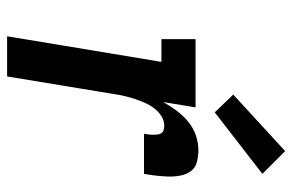

<svg xmlns="http://www.w3.org/2000/svg" viewBox="-161 -661 822 540"><g transform="rotate(90 250.0 -391.0)"><path d="M82 0 154 -434H90V-530H282L267 -439Q278 -459 291.5 -477Q305 -495 322.5 -509.5Q340 -524 361 -531Q382 -538 403 -538Q420 -538 436.5 -533.5Q453 -529 462 -516Q471 -503 474 -486.5Q477 -470 476.5 -453Q476 -436 474 -419Q472 -402 469 -385H356Q357 -391 358 -397Q359 -403 359 -409.5Q359 -416 358.5 -422Q358 -428 355 -433Q352 -438 346 -440Q340 -442 334 -442Q319 -442 306 -433.5Q293 -425 284 -413Q275 -401 269 -387Q263 -373 258.5 -359.5Q254 -346 250.5 -332Q247 -318 245 -303L195 0ZM296 -584 246 -636 405 -782 469 -718Z"/></g></svg>

Font: Iosevka Slab
Style: Bold Italic
Weight: 700
Italic angle: -9°
Monospace: yes
Designer: Belleve Invis
Foundry: Belleve Invis
Version: Version 11.1.0; ttfautohint (v1.8.3)